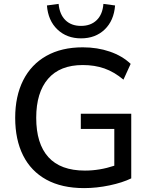

<svg xmlns="http://www.w3.org/2000/svg" viewBox="-20 -957 771 986"><path d="M412 9Q297 9 218 -34.5Q139 -78 98.5 -159Q58 -240 58 -352Q58 -463 99 -544.5Q140 -626 218 -670Q296 -714 405 -714Q480 -714 544 -692Q608 -670 651 -629L614 -548Q566 -588 516 -605.5Q466 -623 405 -623Q288 -623 227 -552.5Q166 -482 166 -352Q166 -219 228.5 -150Q291 -81 416 -81Q492 -81 567 -106V-295H395V-373H654V-41Q609 -19 542.5 -5Q476 9 412 9ZM396 -760Q323 -760 275 -805.5Q227 -851 221 -929L281 -937Q286 -883 316 -853.5Q346 -824 396 -824Q446 -824 476.5 -853.5Q507 -883 511 -937L571 -929Q565 -851 517.5 -805.5Q470 -760 396 -760Z"/></svg>

Font: Nunito Sans SemiBold
Style: Regular
Weight: 600
Designer: Vernon Adams
Foundry: Vernon Adams
Version: Version 3.101; ttfautohint (v1.8.4.7-5d5b);gftools[0.9.27]